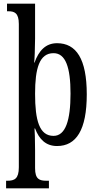

<svg xmlns="http://www.w3.org/2000/svg" viewBox="-20 -780 532 1040"><path d="M13 240H245V199H232C194 199 170 191 170 131V33C170 -23 168 -75 167 -84H170C192 -26 228 11 289 11C393 11 450 -76 450 -269C450 -461 393 -546 289 -546C227 -546 190 -505 167 -441H165C167 -448 170 -526 170 -570V-760H18V-719H25C57 -719 82 -711 82 -650V126C82 189 58 199 20 199H13ZM270 -44C193 -44 170 -128 170 -272C170 -409 193 -492 270 -492C335 -492 362 -416 362 -273C362 -128 335 -44 270 -44Z"/></svg>

Font: Noto Serif Georgian ExtraCondensed
Style: Regular
Weight: 400
Width: 2
Designer: Monotype Design Team, Akaki Razmadze
Foundry: Google LLC
Version: Version 2.003